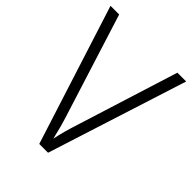

<svg xmlns="http://www.w3.org/2000/svg" viewBox="-205 -820 926 926"><g transform="rotate(45 258.0 -357.0)"><path d="M516 -714 288 0H228L0 -714H59L223 -194Q234 -160 242.5 -128Q251 -96 258 -66Q264 -96 272.5 -127Q281 -158 293 -195L456 -714Z"/></g></svg>

Font: Noto Sans Tamil SemiCondensed Light
Style: Regular
Weight: 300
Width: 4
Designer: Jelle Bosma - Monotype Design Team
Foundry: Monotype Imaging Inc.
Version: Version 2.004; ttfautohint (v1.8.4.7-5d5b)